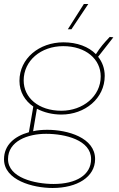

<svg xmlns="http://www.w3.org/2000/svg" viewBox="-20 -736 594 957"><path d="M286 -165C403 -165 502 -245 502 -358C502 -394 490 -427 469 -453L545 -550L527 -552C497 -520 481 -502 458 -466C422 -503 365 -525 296 -525C176 -525 77 -445 77 -333C77 -277 105 -233 146 -205L124 -77C52 -57 0 -13 0 58C0 162 144 201 242 201C365 201 454 146 454 57C454 -50 317 -89 216 -89C191 -89 167 -87 145 -82L164 -194C200 -175 242 -165 286 -165ZM247 181C154 181 20 150 20 57C20 -32 117 -69 210 -69C305 -69 434 -38 434 57C434 136 360 181 247 181ZM286 -184C172 -184 98 -249 98 -335C98 -434 184 -506 295 -506C408 -506 482 -441 482 -355C482 -256 393 -184 286 -184ZM336 -590 420 -716H398L318 -590Z"/></svg>

Font: Fixel Display 20240404 Thin
Style: Italic
Weight: 100
Italic angle: -10°
Designer: AlfaBravo + MacPaw
Foundry: Kyrylo Tkachov, Marchela Mozhyna, Serhii Makarenko, Maria Weinstein, Zakhar Kryvoshyya
Version: Version 1.211;Glyphs 3.2 (3225)